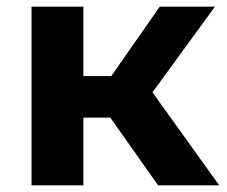

<svg xmlns="http://www.w3.org/2000/svg" viewBox="-20 -558 682 578"><path d="M312 -204H231V0H75V-538H231V-329H315L461 -538H627L439 -280L640 0H456Z"/></svg>

Font: CMG Sans
Style: Bold
Weight: 700
Designer: Julieta Ulanovsky
Foundry: Julieta Ulanovsky
Version: Version 7.200